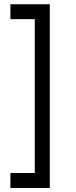

<svg xmlns="http://www.w3.org/2000/svg" viewBox="-20 -828 366 919"><path d="M218.3 71.8H29.8V0H146.5V-736.3H29.8V-807.6H218.3Z"/></svg>

Font: Basically A Sans Serif
Style: Regular
Weight: 400
Designer: Hyung-Suk Kim
Foundry: Mental Design
Version: 1.000